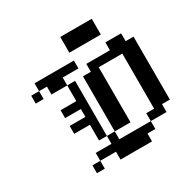

<svg xmlns="http://www.w3.org/2000/svg" viewBox="-161 -860 989 1006"><g transform="rotate(-30 333.5 -357.0)"><path d="M47.6 -523.8H95.2V-476.2H47.6ZM95.2 -571.4H142.9V-523.8H95.2ZM142.9 -571.4H190.5V-523.8H142.9ZM190.5 -571.4H238.1V-523.8H190.5ZM238.1 -571.4H285.7V-523.8H238.1ZM285.7 -571.4H333.3V-523.8H285.7ZM142.9 -523.8H190.5V-476.2H142.9ZM190.5 -523.8H238.1V-476.2H190.5ZM238.1 -476.2H285.7V-428.6H238.1ZM238.1 -428.6H285.7V-381H238.1ZM238.1 -381H285.7V-333.3H238.1ZM238.1 -333.3H285.7V-285.7H238.1ZM238.1 -285.7H285.7V-238.1H238.1ZM238.1 -238.1H285.7V-190.5H238.1ZM238.1 -190.5H285.7V-142.9H238.1ZM190.5 -381H238.1V-333.3H190.5ZM142.9 -381H190.5V-333.3H142.9ZM190.5 -285.7H238.1V-238.1H190.5ZM142.9 -285.7H190.5V-238.1H142.9ZM285.7 -142.9H333.3V-95.2H285.7ZM190.5 -95.2H238.1V-47.6H190.5ZM238.1 -95.2H285.7V-47.6H238.1ZM285.7 -95.2H333.3V-47.6H285.7ZM333.3 -95.2H381V-47.6H333.3ZM381 -95.2H428.6V-47.6H381ZM428.6 -95.2H476.2V-47.6H428.6ZM476.2 -95.2H523.8V-47.6H476.2ZM142.9 -47.6H190.5V0H142.9ZM285.7 -47.6H333.3V0H285.7ZM333.3 -47.6H381V0H333.3ZM381 -47.6H428.6V0H381ZM428.6 -47.6H476.2V0H428.6ZM523.8 -142.9H571.4V-95.2H523.8ZM571.4 -142.9H619V-95.2H571.4ZM571.4 -190.5H619V-142.9H571.4ZM571.4 -238.1H619V-190.5H571.4ZM571.4 -285.7H619V-238.1H571.4ZM571.4 -333.3H619V-285.7H571.4ZM619 -190.5H666.7V-142.9H619ZM619 -238.1H666.7V-190.5H619ZM619 -285.7H666.7V-238.1H619ZM619 -333.3H666.7V-285.7H619ZM571.4 -381H619V-333.3H571.4ZM571.4 -428.6H619V-381H571.4ZM619 -428.6H666.7V-381H619ZM619 -381H666.7V-333.3H619ZM333.3 -476.2H381V-428.6H333.3ZM381 -476.2H428.6V-428.6H381ZM381 -428.6H428.6V-381H381ZM381 -381H428.6V-333.3H381ZM381 -333.3H428.6V-285.7H381ZM381 -285.7H428.6V-238.1H381ZM333.3 -333.3H381V-285.7H333.3ZM333.3 -381H381V-333.3H333.3ZM333.3 -428.6H381V-381H333.3ZM333.3 -285.7H381V-238.1H333.3ZM333.3 -190.5H381V-142.9H333.3ZM381 -190.5H428.6V-142.9H381ZM381 -238.1H428.6V-190.5H381ZM333.3 -238.1H381V-190.5H333.3ZM381 -523.8H428.6V-476.2H381ZM428.6 -523.8H476.2V-476.2H428.6ZM476.2 -523.8H523.8V-476.2H476.2ZM523.8 -523.8H571.4V-476.2H523.8ZM571.4 -523.8H619V-476.2H571.4ZM619 -523.8H666.7V-476.2H619ZM619 -476.2H666.7V-428.6H619ZM571.4 -476.2H619V-428.6H571.4ZM571.4 -571.4H619V-523.8H571.4ZM523.8 -571.4H571.4V-523.8H523.8ZM333.3 -666.7H381V-619H333.3ZM381 -666.7H428.6V-619H381ZM428.6 -666.7H476.2V-619H428.6ZM476.2 -666.7H523.8V-619H476.2ZM476.2 -714.3H523.8V-666.7H476.2ZM428.6 -714.3H476.2V-666.7H428.6ZM381 -714.3H428.6V-666.7H381ZM333.3 -714.3H381V-666.7H333.3Z"/></g></svg>

Font: Jacquard 12
Style: Regular
Weight: 400
Designer: Sarah Cadigan-Fried
Version: Version 1.000; ttfautohint (v1.8.4.7-5d5b)